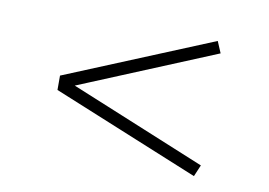

<svg xmlns="http://www.w3.org/2000/svg" viewBox="-52 -640 757 540"><g transform="rotate(10 327.0 -370.0)"><path d="M140 -376 544 -210 530 -177 110 -349V-390L530 -563L544 -530L140 -363Z"/></g></svg>

Font: Savate ExtraLight
Style: Regular
Weight: 200
Designer: Max Esnée
Foundry: Plomb Type
Version: Version 2.000